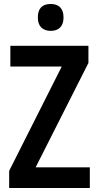

<svg xmlns="http://www.w3.org/2000/svg" viewBox="-20 -944 495 964"><path d="M235 -924C193 -924 170 -903 170 -856C170 -811 195 -789 235 -789C274 -789 299 -811 299 -856C299 -902 275 -924 235 -924ZM431 0V-104H159L424 -628V-714H32V-610H290L26 -86V0Z"/></svg>

Font: Noto Sans Arabic UI Cn SmBd
Style: Regular
Weight: 600
Width: 3
Designer: Monotype Design Team, Nadine Chahine and Nizar Qandah
Foundry: Monotype Imaging Inc.
Version: Version 2.010